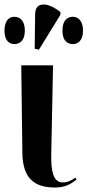

<svg xmlns="http://www.w3.org/2000/svg" viewBox="-30 -828 391 858"><path d="M144 -606 240 -762V-774C186 -818 128 -823 127 -766L125 -610ZM34 -631C59 -631 81 -647 81 -691C81 -736 59 -753 34 -753C11 -753 -10 -736 -10 -691C-10 -647 11 -631 34 -631ZM296 -631C318 -631 341 -647 341 -691C341 -736 318 -753 296 -753C270 -753 249 -736 249 -691C249 -647 270 -631 296 -631ZM215 10C262 10 288 -6 312 -26L307 -34C286 -20 272 -13 250 -13C205 -13 198 -71 199 -137L207 -536H65L70 -145C71 -30 125 10 215 10Z"/></svg>

Font: Noto Serif Display ExtraCondensed
Style: Bold
Weight: 700
Width: 2
Designer: Monotype Design Team
Foundry: Monotype Imaging Inc.
Version: Version 2.009